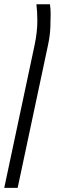

<svg xmlns="http://www.w3.org/2000/svg" viewBox="-66 -650 290 909"><path d="M-45.9 239.3 98.1 -438Q110.8 -499 110.8 -550.3Q110.8 -593.8 106.4 -629.9H170.4Q173.8 -607.9 173.8 -584Q173.8 -561 172.4 -521Q170.9 -481 161.6 -438L17.6 239.3Z"/></svg>

Font: Open Sans Light
Style: Italic
Weight: 300
Italic angle: -12°
Designer: Monotype Design Team
Foundry: Monotype Imaging Inc.
Version: Version 3.003; ttfautohint (v1.8.4)